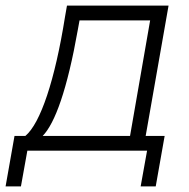

<svg xmlns="http://www.w3.org/2000/svg" viewBox="-70 -540 676 688"><path d="M-50 128H5L28 0H457L434 128H488L520 -53H452L534 -520H170L163 -480C127 -253 75 -98 21 -53H-18ZM83 -53C127 -98 171 -219 209 -434L215 -467H468L396 -53Z"/></svg>

Font: Fixel Display 20240404 Light
Style: Italic
Weight: 300
Italic angle: -10°
Designer: AlfaBravo + MacPaw
Foundry: Kyrylo Tkachov, Marchela Mozhyna, Serhii Makarenko, Maria Weinstein, Zakhar Kryvoshyya
Version: Version 1.211;Glyphs 3.2 (3225)